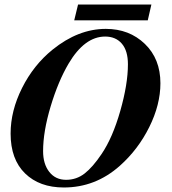

<svg xmlns="http://www.w3.org/2000/svg" viewBox="-20 -813 762 851"><path d="M449 -685Q553 -685 622 -618.5Q691 -552 691 -444Q691 -349 641.5 -249.5Q592 -150 511 -78Q403 18 263 18Q155 18 91 -44.5Q27 -107 27 -221Q27 -322 78 -423.5Q129 -525 213 -593Q327 -685 449 -685ZM446 -651Q355 -651 284 -531Q238 -453 204.5 -341.5Q171 -230 171 -143Q171 -86 198.5 -51Q226 -16 273 -16Q319 -16 355 -44Q391 -72 430 -130Q479 -202 513 -321Q547 -440 547 -528Q547 -588 520 -619.5Q493 -651 446 -651ZM651 -793 635 -723H309L326 -793Z"/></svg>

Font: STIX MathJax Latin
Style: Bold Italic
Weight: 700
Italic angle: -16.33°
Designer: MicroPress Inc., with final additions and corrections provided by Coen Hoffman, Elsevier (retired)
Version: Version 1.1.1